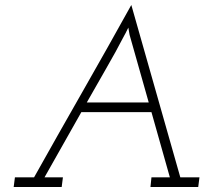

<svg xmlns="http://www.w3.org/2000/svg" viewBox="-20 -752 852 772"><path d="M40 -39H117Q215 -214 313 -385.5Q411 -557 508 -732Q558 -557 606.5 -385.5Q655 -214 705 -39H782L777 0H585L589 -39H663Q644 -105 626 -170Q608 -235 589 -301H307L159 -39H233L228 0H35ZM329 -340H578L501 -612L496 -641Q487 -623 484.5 -618Q482 -613 479 -608Q446 -544 406 -475Q366 -406 329 -340Z"/></svg>

Font: Josefin Slab
Style: Italic
Weight: 400
Italic angle: -12°
Designer: Santiago Orozco
Foundry: Typemade
Version: Version 2.000